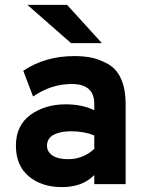

<svg xmlns="http://www.w3.org/2000/svg" viewBox="-20 -752 598 784"><path d="M92 -732H254L396 -576H270ZM365 -37Q316 12 233 12Q150 12 97.5 -32Q45 -76 45 -157Q45 -240 104.5 -283Q164 -326 248 -326Q315 -326 365 -302V-328Q365 -409 273 -409Q189 -409 115 -358L75 -463Q164 -523 284 -523Q325 -523 356.5 -516Q388 -509 422 -490Q456 -471 474.5 -429.5Q493 -388 493 -326V0H365ZM258 -102Q319 -102 365 -144V-199Q323 -216 270 -216Q226 -216 199 -201.5Q172 -187 172 -157Q172 -132 194.5 -117Q217 -102 258 -102Z"/></svg>

Font: OVRPSS Recut ExtraBold
Style: Regular
Weight: 800
Designer: Giant Group
Foundry: Giant Group
Version: Version 1.001;hotconv 1.0.109;makeotfexe 2.5.65596